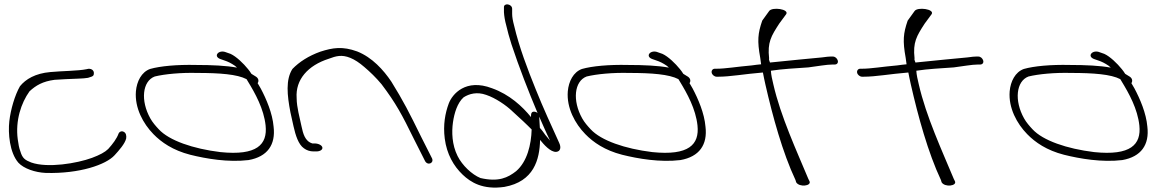

<svg xmlns="http://www.w3.org/2000/svg" viewBox="-20 -760 5274 866"><path d="M63 -26C87 0 138 18 187 20C339 24 458 -17 497 -60C517 -82 543 -111 549 -135C551 -147 549 -161 537 -166C527 -171 517 -164 515 -158C507 -135 488 -110 468 -88C454 -74 430 -61 395 -48C327 -23 195 -1 121 -27C93 -38 81 -46 72 -77C66 -92 63 -110 60 -132C49 -216 75 -295 113 -348C142 -375 173 -393 226 -400C244 -401 261 -402 277 -403C309 -405 358 -405 377 -409C387 -413 402 -414 403 -425C407 -444 389 -454 371 -448C333 -440 258 -440 207 -435C139 -429 96 -403 70 -371C47 -331 28 -266 22 -213C16 -159 23 -72 63 -26Z M593 -348C587 -273 626 -202 672 -155C708 -118 760 -82 838 -62C910 -44 1009 -27 1101 -38C1186 -53 1224 -107 1214 -189C1209 -249 1181 -314 1156 -361L1142 -385C1148 -393 1147 -406 1135 -414L1114 -427C1109 -435 1104 -442 1099 -448C1078 -474 1046 -505 1020 -517L1000 -524C967 -538 940 -507 973 -494L993 -487C1006 -483 1023 -475 1040 -463C1042 -461 1045 -458 1049 -455C1000 -464 936 -467 864 -467C778 -469 703 -462 657 -449C618 -435 597 -393 593 -348ZM658 -226C613 -306 622 -394 678 -415C723 -426 796 -433 870 -431C971 -431 1050 -425 1092 -403L1098 -393C1131 -339 1170 -269 1178 -194C1187 -108 1139 -57 974 -74C851 -89 743 -126 696 -177C682 -192 668 -208 658 -226Z M1304 -190C1313 -150 1326 -108 1351 -91C1363 -82 1378 -77 1394 -77H1407C1424 -77 1436 -85 1434 -95C1432 -105 1416 -113 1399 -113H1389C1355 -123 1347 -158 1340 -190L1326 -253C1322 -274 1318 -295 1318 -318C1312 -401 1369 -465 1463 -495C1495 -507 1521 -515 1560 -499C1580 -491 1601 -477 1623 -458C1649 -436 1676 -410 1701 -380C1766 -294 1793 -243 1847 -133L1896 -36C1907 -11 1938 -23 1929 -45L1880 -142C1825 -254 1799 -305 1745 -392C1710 -444 1659 -501 1591 -528C1525 -552 1481 -545 1425 -527C1372 -508 1330 -481 1299 -449C1268 -401 1275 -331 1290 -253Z M1986 -135C1995 -65 2026 -11 2067 28C2103 62 2157 97 2255 83C2388 59 2414 -40 2416 -129C2432 -109 2463 -73 2489 -75C2508 -77 2512 -95 2502 -116C2468 -191 2430 -273 2396 -358C2360 -447 2322 -546 2299 -644C2293 -666 2290 -684 2290 -697V-720C2290 -743 2252 -748 2253 -727V-705C2254 -688 2257 -668 2264 -643C2269 -620 2277 -592 2287 -560C2321 -457 2364 -347 2404 -252C2404 -251 2405 -250 2406 -249C2402 -253 2397 -255 2393 -256C2375 -259 2375 -245 2375 -232C2336 -280 2278 -334 2199 -362C2081 -407 2020 -336 2004 -293C1988 -250 1978 -197 1986 -135ZM2044 -56C2018 -108 2017 -165 2023 -208C2029 -250 2043 -296 2071 -321C2096 -337 2131 -347 2173 -332C2215 -318 2263 -285 2290 -259L2340 -213C2353 -201 2368 -186 2378 -176C2376 -108 2358 -31 2308 12C2271 41 2229 62 2147 43C2108 27 2065 -14 2044 -56ZM2415 -183 2412 -234C2429 -196 2444 -160 2461 -126C2454 -134 2447 -142 2440 -151C2432 -162 2424 -174 2415 -183Z M2541 -348C2535 -273 2574 -202 2620 -155C2656 -118 2708 -82 2786 -62C2858 -44 2957 -27 3049 -38C3134 -53 3172 -107 3162 -189C3157 -249 3129 -314 3104 -361L3090 -385C3096 -393 3095 -406 3083 -414L3062 -427C3057 -435 3052 -442 3047 -448C3026 -474 2994 -505 2968 -517L2948 -524C2915 -538 2888 -507 2921 -494L2941 -487C2954 -483 2971 -475 2988 -463C2990 -461 2993 -458 2997 -455C2948 -464 2884 -467 2812 -467C2726 -469 2651 -462 2605 -449C2566 -435 2545 -393 2541 -348ZM2606 -226C2561 -306 2570 -394 2626 -415C2671 -426 2744 -433 2818 -431C2919 -431 2998 -425 3040 -403L3046 -393C3079 -339 3118 -269 3126 -194C3135 -108 3087 -57 2922 -74C2799 -89 2691 -126 2644 -177C2630 -192 2616 -208 2606 -226Z M3190 -432C3192 -422 3203 -414 3212 -414H3220C3274 -414 3336 -426 3421 -433C3424 -416 3428 -399 3432 -380C3465 -235 3510 -71 3568 52L3571 62C3585 86 3642 79 3631 57L3626 47C3574 -78 3501 -235 3468 -380C3463 -401 3458 -422 3457 -441C3508 -449 3569 -452 3626 -456C3666 -461 3708 -469 3736 -469H3745C3755 -469 3761 -476 3759 -486C3756 -497 3747 -505 3736 -505H3727C3721 -505 3707 -504 3687 -501C3644 -497 3539 -487 3453 -478C3451 -485 3447 -491 3449 -497C3441 -569 3458 -597 3495 -654L3526 -696C3541 -719 3462 -730 3449 -710L3418 -667C3398 -609 3395 -576 3409 -499C3410 -490 3412 -480 3413 -470C3399 -469 3387 -467 3371 -465C3302 -459 3253 -450 3211 -450H3204C3194 -450 3188 -441 3190 -432Z M3846 -432C3848 -422 3859 -414 3868 -414H3876C3930 -414 3992 -426 4077 -433C4080 -416 4084 -399 4088 -380C4121 -235 4166 -71 4224 52L4227 62C4241 86 4298 79 4287 57L4282 47C4230 -78 4157 -235 4124 -380C4119 -401 4114 -422 4113 -441C4164 -449 4225 -452 4282 -456C4322 -461 4364 -469 4392 -469H4401C4411 -469 4417 -476 4415 -486C4412 -497 4403 -505 4392 -505H4383C4377 -505 4363 -504 4343 -501C4300 -497 4195 -487 4109 -478C4107 -485 4103 -491 4105 -497C4097 -569 4114 -597 4151 -654L4182 -696C4197 -719 4118 -730 4105 -710L4074 -667C4054 -609 4051 -576 4065 -499C4066 -490 4068 -480 4069 -470C4055 -469 4043 -467 4027 -465C3958 -459 3909 -450 3867 -450H3860C3850 -450 3844 -441 3846 -432Z M4534 -348C4528 -273 4567 -202 4613 -155C4649 -118 4701 -82 4779 -62C4851 -44 4950 -27 5042 -38C5127 -53 5165 -107 5155 -189C5150 -249 5122 -314 5097 -361L5083 -385C5089 -393 5088 -406 5076 -414L5055 -427C5050 -435 5045 -442 5040 -448C5019 -474 4987 -505 4961 -517L4941 -524C4908 -538 4881 -507 4914 -494L4934 -487C4947 -483 4964 -475 4981 -463C4983 -461 4986 -458 4990 -455C4941 -464 4877 -467 4805 -467C4719 -469 4644 -462 4598 -449C4559 -435 4538 -393 4534 -348ZM4599 -226C4554 -306 4563 -394 4619 -415C4664 -426 4737 -433 4811 -431C4912 -431 4991 -425 5033 -403L5039 -393C5072 -339 5111 -269 5119 -194C5128 -108 5080 -57 4915 -74C4792 -89 4684 -126 4637 -177C4623 -192 4609 -208 4599 -226Z"/></svg>

Font: Stray Cat
Style: SuExtOpObl
Weight: 400
Version: Version 1.0